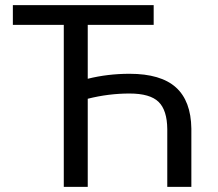

<svg xmlns="http://www.w3.org/2000/svg" viewBox="-20 -731 853 751"><path d="M581.1 -633.8V-710.9H30.3V-633.8H229.5V0H323.2V-344.7C377.3 -358.4 431.8 -365.2 486.8 -365.2C540.2 -365.2 578 -354.3 600.3 -332.5C622.6 -310.7 633.9 -275.1 634.3 -225.6V0H728.5V-228C727.5 -300 707.4 -353.7 668 -389.2C628.6 -424.6 568.2 -442.4 486.8 -442.4C429.9 -442.4 375.3 -435.9 323.2 -422.9V-633.8Z"/></svg>

Font: Roboto1
Style: rg
Weight: 400
Designer: Google
Version: Version 2.137; 2017